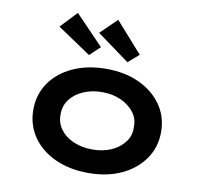

<svg xmlns="http://www.w3.org/2000/svg" viewBox="-87 -896 1057 999"><g transform="rotate(10 441.5 -396.0)"><path d="M442 10Q343 10 266.5 -25Q190 -60 147 -122.5Q104 -185 104 -265Q104 -346 147 -408Q190 -470 266.5 -505Q343 -540 442 -540Q541 -540 616.5 -505Q692 -470 735.5 -408Q779 -346 779 -265Q779 -185 735.5 -122.5Q692 -60 616.5 -25Q541 10 442 10ZM442 -114Q497 -114 540.5 -133Q584 -152 610.5 -186.5Q637 -221 635 -265Q637 -310 610.5 -344Q584 -378 540.5 -397.5Q497 -417 442 -417Q387 -417 342.5 -397.5Q298 -378 272.5 -344Q247 -310 248 -265Q247 -221 272.5 -186.5Q298 -152 342.5 -133Q387 -114 442 -114ZM543 -593 372 -718 458 -802 600 -642ZM340 -595 163 -714 245 -801 394 -646Z"/></g></svg>

Font: Lexend Peta SemiBold
Style: Regular
Weight: 600
Designer: Bonnie Shaver-Troup, Thomas Jockin
Foundry: Lexend
Version: Version 1.007